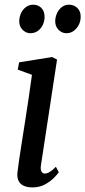

<svg xmlns="http://www.w3.org/2000/svg" viewBox="-20 -808 372 838"><path d="M121.5 10Q100 10 84.5 3.2Q69 -3.5 61.5 -17.8Q54 -32 56 -54Q58 -73 63 -107Q68 -141 75 -185.8Q82 -230.5 90 -281Q98 -331.5 105.5 -383Q113 -434.5 119.5 -481.5L57.5 -504L63.5 -536L207.5 -559L229 -548L158.5 -85.5Q156 -67.5 161.2 -59Q166.5 -50.5 174.5 -50.5Q185 -50.5 196.2 -57Q207.5 -63.5 224 -80L236.5 -56Q231 -47.5 215.5 -31.8Q200 -16 176.2 -3Q152.5 10 121.5 10ZM112.5 -663Q93.5 -663 78.2 -678.2Q63 -693.5 64 -718.5Q65 -737.5 73 -753Q81 -768.5 94.5 -778Q108 -787.5 124.5 -787.5Q147 -787.5 161 -772.8Q175 -758 174.5 -734Q174.5 -716 166.8 -699.5Q159 -683 145 -673Q131 -663 112.5 -663ZM269.5 -663Q250 -663 235 -678.5Q220 -694 221 -718.5Q222 -736.5 229.8 -752.2Q237.5 -768 250.8 -777.8Q264 -787.5 281 -787.5Q304 -787.5 318.5 -772.2Q333 -757 332 -734Q332 -715.5 323.8 -699.5Q315.5 -683.5 301.8 -673.2Q288 -663 269.5 -663Z"/></svg>

Font: Merriweather 36pt
Style: Italic
Weight: 400
Italic angle: -7.8°
Version: Version 2.101